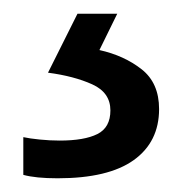

<svg xmlns="http://www.w3.org/2000/svg" viewBox="-20 -20 265 280"><path d="M212 139Q212 187 175 213.5Q138 240 64 240Q32 240 14 235V180Q23 182 38 183.5Q53 185 67 185Q103 185 122 175.5Q141 166 141 141Q141 115 114.5 103Q88 91 50 86L93 0H151L125 53Q161 61 186.5 81Q212 101 212 139Z"/></svg>

Font: Noto Sans Glagolitic
Style: Regular
Weight: 400
Designer: Monotype Design Team
Foundry: Monotype Imaging Inc.
Version: Version 2.004; ttfautohint (v1.8.4.7-5d5b)